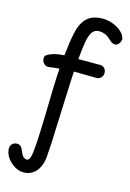

<svg xmlns="http://www.w3.org/2000/svg" viewBox="-207 -900 827 1222"><g transform="rotate(15 206.5 -289.0)"><path d="M76 249Q53 249 30.5 238.5Q8 228 -11 210Q-30 192 -41 170Q-52 148 -52 125Q-52 114 -47 104.5Q-42 95 -32.5 89Q-23 83 -9 83Q6 83 15.5 91.5Q25 100 32 119Q36 129 41.5 140Q47 151 56 158Q65 165 76 165Q87 165 93.5 152Q100 139 103 117Q108 77 110.5 35Q113 -7 114.5 -53Q116 -99 117.5 -150.5Q119 -202 120 -261Q121 -289 122 -333.5Q123 -378 128 -448L93 -445Q86 -444 73.5 -442Q61 -440 53 -440Q43 -440 34 -446Q25 -452 19 -462Q13 -472 13 -483Q13 -499 20.5 -505.5Q28 -512 40 -518Q58 -526 82.5 -531.5Q107 -537 136 -538Q145 -624 158 -687.5Q171 -751 203 -786Q223 -808 251 -817.5Q279 -827 310 -827Q339 -827 367 -818.5Q395 -810 418 -795Q441 -780 455 -759Q465 -743 465 -733Q465 -723 460 -712.5Q455 -702 446.5 -695Q438 -688 426 -688Q410 -688 384 -713Q368 -729 348.5 -736.5Q329 -744 311 -744Q282 -744 266 -721.5Q250 -699 242 -653.5Q234 -608 228 -538H371Q389 -538 400.5 -526Q412 -514 412 -495Q412 -476 399.5 -464Q387 -452 371 -452L221 -454Q218 -405 217 -368.5Q216 -332 214 -300Q211 -218 208.5 -161.5Q206 -105 204.5 -65Q203 -25 202 4Q201 33 199 58Q197 83 195 112Q192 155 176 186Q160 217 134.5 233Q109 249 76 249Z"/></g></svg>

Font: Playpen Sans
Style: Regular
Weight: 400
Designer: Laura Meseguer, Veronika Burian, José Scaglione, Kostas Bartsokas, Vera Evstafieva, Tom Grace, Yorlmar Campos
Foundry: TypeTogether
Version: Version 2.000